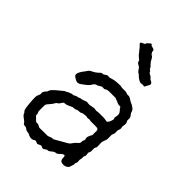

<svg xmlns="http://www.w3.org/2000/svg" viewBox="-207 -777 885 885"><g transform="rotate(45 235.5 -334.5)"><path d="M229 -285.2 244.1 -284.2 269 -289.1 285.2 -287.1Q295.9 -290 333 -289.1L353 -286.1Q358.9 -287.1 364.3 -299.8Q369.6 -312.5 369.1 -315.9L366.2 -326.2Q366.2 -328.1 368.2 -335.4Q370.1 -342.8 368.7 -350.6Q367.2 -358.4 354 -372.1Q354 -373 352.1 -376Q350.1 -378.9 348.6 -379.4Q347.7 -379.9 341.8 -379.4Q335.9 -378.9 328.1 -382.8Q320.3 -387.2 317.9 -387.2Q315.9 -387.2 305.2 -392.1H265.1Q251 -392.1 246.1 -387.7Q241.2 -383.3 233.9 -384.3Q227.1 -384.8 225.1 -384.8L207 -374Q206.1 -373 204.1 -373Q192.4 -373 182.1 -353Q173.8 -342.8 162.1 -334.5Q149.9 -326.2 147 -323.7Q133.8 -313 118.2 -321.3Q102.1 -330.1 101.1 -334Q93.3 -347.2 120.1 -379.9Q128.9 -394 134.8 -397.5Q140.6 -400.9 148.4 -404.8Q156.7 -408.7 165.5 -416.5Q173.8 -424.8 176.8 -426.8Q179.7 -428.7 183.6 -428.7Q187 -428.2 189.5 -429.2Q191.9 -430.2 197.3 -434.1Q202.1 -438 205.1 -439Q208 -439.9 212.4 -439Q216.8 -438 220.7 -439Q224.6 -439.9 233.9 -442.9Q244.1 -445.8 249 -446.3Q253.9 -447.3 262.7 -447.3Q271.5 -447.3 274.9 -447.8Q277.8 -448.2 280.8 -448.2L294.9 -445.8H317.9Q319.8 -445.8 321.8 -444.8Q323.2 -443.8 326.2 -443.4Q329.1 -442.9 331.1 -441.9Q333 -440.9 337.9 -441.4Q342.8 -441.9 345.7 -440.9Q353.5 -438 359.4 -433.6Q365.2 -429.2 372.1 -426.3Q378.9 -423.8 380.9 -422.4Q382.8 -420.9 391.1 -415.5Q399.4 -410.2 402.3 -401.4Q404.8 -393.1 407.2 -390.1Q410.2 -387.2 413.6 -381.8Q417 -376.5 417.5 -374Q418 -371.1 417.5 -364.3Q417 -357.4 418 -354.5Q418.9 -352.1 420.9 -349.1Q422.9 -346.2 422.9 -342.3V-335.4L420.9 -319.8L422.9 -310.1Q422.9 -306.6 418 -292Q418 -289.1 418.5 -282.2Q418.9 -275.4 418 -272.5Q417 -269.5 415 -265.1Q413.1 -260.3 413.1 -256.8V-229Q411.6 -223.6 404.8 -205.1Q403.8 -200.2 404.8 -188Q405.8 -175.8 404.8 -169.9L399.9 -160.2V-136.2L395 -124L397 -107.9L393.1 -98.1Q392.1 -96.2 392.6 -89.8Q393.1 -83.5 390.1 -73.2L391.1 -59.1Q391.1 -54.7 387.2 -48.8V-39.6L379.9 -17.6Q379.9 -14.2 374 -11.2Q366.2 -3.9 353.5 -3.9Q340.8 -3.9 335.4 -8.8Q330.1 -13.7 330.1 -25.4Q330.1 -36.6 326.2 -39.1Q317.4 -39.1 308.1 -29.3Q297.9 -18.1 289.6 -18.1Q281.2 -17.6 272.9 -9.8Q263.7 -2 260.7 -1Q257.8 0 254.4 0Q249 0 242.7 5.9Q235.8 11.7 229.5 9.8Q223.1 7.8 221.2 6.3Q219.2 4.9 216.8 5.9L200.2 13.2L185.5 7.8Q179.2 7.8 173.8 13.2Q158.2 19.5 139.2 7.8Q137.7 6.8 131.8 6.3Q126 5.9 123 4.9Q120.1 3.9 116.2 0.5Q109.9 -4.9 102.1 -4.9Q93.8 -4.9 90.3 -9.8Q86.9 -14.6 85 -17.1Q63.5 -33.2 61.5 -36.1Q59.6 -39.1 54.2 -49.8Q47.9 -49.8 44.4 -80.1Q41 -110.4 41 -126Q41 -141.6 42 -142.1L48.8 -159.2Q48.8 -161.1 48.3 -167.5Q47.9 -173.8 53.7 -181.6Q60.1 -189 61 -189.5Q62 -189.9 64.5 -198.2Q66.9 -206.5 89.4 -225.6Q112.3 -245.1 116.2 -247.6Q120.1 -250 122.1 -250.5Q125 -251 129.9 -254.4Q134.8 -257.8 136.7 -257.8L150.4 -263.2H158.2L171.9 -270Q172.9 -271 176.3 -271Q179.7 -271 183.6 -272.5Q187 -273.9 189.5 -275.4Q191.9 -276.9 198.2 -277.3Q204.6 -277.8 215.3 -282.7Q226.6 -287.6 229 -285.2ZM228 -229Q221.2 -229 216.3 -226.1Q210.4 -222.2 195.8 -222.2Q190.9 -220.7 179.7 -214.8Q168 -209 162.1 -209Q156.2 -209 152.8 -208Q149.9 -206.1 146 -199.7Q142.1 -193.4 139.6 -190.4Q137.2 -187.5 132.8 -185.1Q127.4 -182.1 125 -176.3Q122.6 -170.4 112.8 -159.2Q103 -147.9 100.6 -144.5Q98.1 -141.1 98.1 -131.8V-110.8Q98.1 -95.7 99.1 -95.2L103 -85.9V-80.1Q103 -76.2 104 -75.2L119.1 -60.1Q124 -54.2 129.9 -54.2H138.2Q152.8 -46.9 154.3 -46.4Q155.8 -45.9 182.1 -46.9H206.1Q209 -46.9 212.4 -48.3Q215.8 -49.8 219.7 -51.3Q223.6 -52.7 226.1 -53.7Q228 -54.7 232.4 -54.2Q236.8 -54.2 238.8 -55.2Q240.7 -56.2 254.9 -64.5Q269 -73.2 283.7 -81.1Q298.3 -88.9 303.2 -92.8Q308.6 -97.2 314 -106Q319.3 -114.3 328.6 -121.6Q337.9 -128.9 337.9 -136.2V-144Q342.8 -153.8 342.8 -155.8Q342.8 -157.7 340.8 -164.6Q338.9 -171.4 343.8 -181.6Q348.1 -191.4 351.1 -194.8V-226.1Q347.7 -232.9 343.8 -233.9Q339.8 -234.9 326.7 -234.9H298.8L290.5 -236.8L280.8 -234.9Q278.8 -234.9 273.4 -236.3Q268.1 -237.8 264.6 -236.8Q260.7 -235.8 254.9 -235.4Q249 -234.9 247.6 -234.4Q246.1 -233.9 243.2 -231.9Q240.2 -230 237.3 -229.5Q234.4 -229 228 -229ZM228.5 -671.4Q229.5 -671.9 235.4 -677.7Q241.2 -683.6 244.1 -685.1Q249 -686.5 250.5 -682.6Q252 -678.2 260.7 -677.2Q269.5 -675.8 272.5 -671.9Q274.9 -668 274.9 -661.1L279.8 -652.8Q281.2 -649.9 286.1 -647.9Q291.5 -646 296.9 -634.8Q302.2 -623.5 309.6 -616.2Q316.9 -608.9 318.4 -607.4Q319.8 -606 320.8 -602.5Q322.3 -599.1 323.2 -598.1Q324.2 -597.2 327.1 -595.2Q331.5 -592.3 333.5 -587.4Q335.4 -582.5 342.8 -579.6Q350.6 -576.2 353.5 -572.3Q356.4 -566.4 366.2 -562Q382.8 -554.7 370.1 -537.1Q367.2 -533.2 364.7 -527.3Q362.3 -521.5 360.8 -522L352.1 -523.9L338.9 -522Q323.2 -525.9 310.1 -539.1Q308.1 -540 306.2 -543Q304.2 -545.9 299.3 -547.4Q294.4 -549.3 282.2 -567.9Q279.3 -570.3 272.5 -574.2Q265.6 -578.1 264.2 -580.1Q262.2 -582 261.2 -586.4Q260.7 -590.8 258.8 -592.3Q256.8 -593.8 254.9 -595.7Q252.9 -597.7 251 -598.6Q249 -600.1 243.2 -606Q237.3 -611.8 235.8 -614.7Q234.9 -617.2 231.4 -620.1Q228 -623 223.6 -629.9Q218.8 -636.7 211.9 -642.6Q198.2 -653.8 217.3 -659.7Q227.1 -663.1 227.1 -667Q227.1 -670.9 228.5 -671.4Z"/></g></svg>

Font: AntiqueNobleLightItalic
Style: LightItalic
Weight: 400
Version: Version 001.000